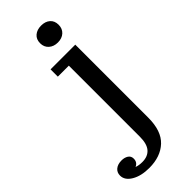

<svg xmlns="http://www.w3.org/2000/svg" viewBox="-378 -745 989 989"><g transform="rotate(-45 116.5 -250.5)"><path d="M173 -584Q143 -584 124 -601Q105 -618 105 -646Q105 -675 124 -691Q143 -707 173 -707Q203 -707 221.5 -691Q240 -675 240 -646Q240 -618 221.5 -601Q203 -584 173 -584ZM-25 77Q-4 77 11 86.5Q26 96 26 115Q26 142 2 152Q20 159 45 159Q85 159 106.5 134.5Q128 110 128 58V-460H48V-513H228V19Q228 115 179.5 160.5Q131 206 49 206Q-10 206 -48 183.5Q-86 161 -86 127Q-86 104 -69.5 90.5Q-53 77 -25 77Z"/></g></svg>

Font: Montagu Slab 16pt
Style: Regular
Weight: 400
Designer: Florian Karsten
Foundry: Florian Karsten
Version: Version 1.000; ttfautohint (v1.8.3)